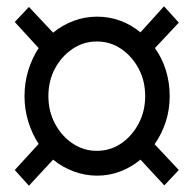

<svg xmlns="http://www.w3.org/2000/svg" viewBox="-20 -556 616 611"><path d="M72 35 27 -15 103 -98Q82 -130 70 -169Q58 -208 58 -250Q58 -293 70 -332Q82 -371 103 -403L27 -486L72 -534L149 -452Q178 -476 214 -489.5Q250 -503 289 -503Q328 -503 363 -490Q398 -477 427 -453L502 -536L549 -484L473 -403Q496 -371 508 -332Q520 -293 520 -250Q520 -207 507.5 -168.5Q495 -130 472 -97L549 -15L503 34L427 -48Q398 -24 363 -10.5Q328 3 289 3Q251 3 214.5 -10.5Q178 -24 149 -48ZM288 -76Q331 -76 365.5 -99.5Q400 -123 421 -162.5Q442 -202 442 -250Q442 -299 421 -338Q400 -377 365.5 -400.5Q331 -424 288 -424Q246 -424 211 -400.5Q176 -377 155 -338Q134 -299 134 -250Q134 -202 155 -162.5Q176 -123 211 -99.5Q246 -76 288 -76Z"/></svg>

Font: Nunitoga
Style: Medium Italic
Weight: 500
Italic angle: -9°
Designer: Vernon Adams
Foundry: Vernon Adams
Version: Version 1.0